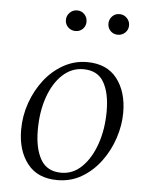

<svg xmlns="http://www.w3.org/2000/svg" viewBox="-50 -699 582 751"><g transform="rotate(5 241.0 -324.0)"><path d="M203 10Q125 10 85 -41.5Q45 -93 45 -174Q45 -229 63 -280Q81 -331 112.5 -371.5Q144 -412 187 -436Q230 -460 279 -460Q357 -460 397 -408.5Q437 -357 437 -275Q437 -226 420.5 -175.5Q404 -125 373 -83Q342 -41 299 -15.5Q256 10 203 10ZM216 -20Q262 -20 297 -54.5Q332 -89 352 -147Q372 -205 372 -275Q372 -347 347.5 -389Q323 -431 267 -431Q221 -431 185.5 -398Q150 -365 130 -308Q110 -251 110 -179Q110 -106 135 -63Q160 -20 216 -20ZM223 -577Q206 -577 194 -588.5Q182 -600 182 -617Q182 -634 194 -646Q206 -658 223 -658Q240 -658 251.5 -646Q263 -634 263 -617Q263 -600 251.5 -588.5Q240 -577 223 -577ZM389 -577Q372 -577 360.5 -588.5Q349 -600 349 -617Q349 -634 360.5 -646Q372 -658 389 -658Q406 -658 418 -646Q430 -634 430 -617Q430 -600 418 -588.5Q406 -577 389 -577Z"/></g></svg>

Font: Spectral Light
Style: Italic
Weight: 300
Italic angle: -10°
Designer: Jean-Baptiste Levee
Foundry: Production Type
Version: Version 2.001